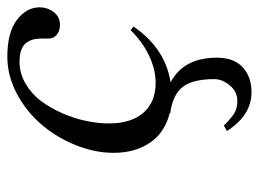

<svg xmlns="http://www.w3.org/2000/svg" viewBox="-112 -372 713 529"><g transform="rotate(-90 244.5 -107.5)"><path d="M147.9 161.1 163.1 152.8Q183.6 173.3 197 181.6Q210.4 189.9 231 189.9Q256.8 189.9 273.9 168.9Q291 147.9 291 127Q291 66.4 269.3 39.1Q247.6 11.7 196.8 4.9L198.2 3.9Q143.6 -9.8 115.7 -51Q87.9 -92.3 87.9 -150.9Q87.9 -202.6 109.1 -255.4Q130.4 -308.1 165.8 -349.6Q201.2 -391.1 250.7 -417.5Q300.3 -443.8 353 -443.8Q419.4 -443.8 454.1 -417.5Q488.8 -391.1 488.8 -355Q488.8 -333 475.6 -315.9Q462.4 -298.8 440.9 -298.8Q424.3 -298.8 413.6 -307.4Q402.8 -315.9 402.8 -330.1V-349.1Q402.8 -361.8 400.6 -371.1Q398.4 -380.4 392.1 -390.1Q385.7 -399.9 372.3 -405Q358.9 -410.2 338.9 -410.2Q307.1 -410.2 278.8 -393.8Q250.5 -377.4 231 -351.3Q211.4 -325.2 197 -292.5Q182.6 -259.8 175.8 -226.6Q168.9 -193.4 168.9 -164.1Q168.9 -103 198.2 -69.1Q227.5 -35.2 280.8 -35.2Q317.4 -35.2 355.5 -53.2Q393.6 -71.3 425.8 -104L436 -96.2Q375.5 -8.3 282.2 5.9Q350.1 42 350.1 133.8Q350.1 180.2 323.7 204.6Q297.4 229 254.9 229Q191.4 229 147.9 161.1Z"/></g></svg>

Font: Common Serif Medium
Style: Italic
Weight: 500
Italic angle: -12°
Designer: Philipp H. Poll, Khaled Hosny
Foundry: Stefan Peev, Context Ltd.
Version: Version 1.026